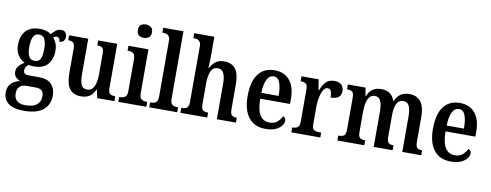

<svg xmlns="http://www.w3.org/2000/svg" viewBox="-76 -1165 4619 1806"><g transform="rotate(10 2233.5 -262.5)"><path d="M203 237Q104 237 55 200Q6 163 6 96Q6 40 39 8.5Q72 -23 120 -31Q98 -41 79 -59.5Q60 -78 60 -112Q60 -143 80 -166.5Q100 -190 133 -210Q93 -227 67.5 -267Q42 -307 42 -363Q42 -450 86.5 -499Q131 -548 223 -548Q256 -548 282 -539.5Q308 -531 328 -517Q343 -534 365 -553.5Q387 -573 419 -573Q447 -573 460.5 -556.5Q474 -540 474 -518Q474 -496 462 -478.5Q450 -461 420 -461Q420 -480 411 -491.5Q402 -503 390 -503Q379 -503 371 -499Q363 -495 356 -490Q374 -470 386.5 -441Q399 -412 399 -367Q399 -290 356 -240Q313 -190 223 -190Q213 -190 197.5 -191.5Q182 -193 173 -196Q162 -188 151.5 -173Q141 -158 141 -138Q141 -99 191 -99H288Q372 -99 410 -57.5Q448 -16 448 49Q448 136 388 186.5Q328 237 203 237ZM221 -243Q262 -243 277 -274Q292 -305 292 -365Q292 -427 276.5 -460.5Q261 -494 221 -494Q182 -494 166 -459.5Q150 -425 150 -364Q150 -306 166 -274.5Q182 -243 221 -243ZM205 183Q285 183 319 152Q353 121 353 73Q353 35 334 18.5Q315 2 278 2H182Q163 2 144 10Q125 18 112.5 37Q100 56 100 92Q100 133 126.5 158Q153 183 205 183Z M709 10Q635 10 599.5 -37.5Q564 -85 564 -187V-420Q564 -463 549 -476Q534 -489 504 -489H500V-536H683V-202Q683 -133 697.5 -98Q712 -63 755 -63Q800 -63 820.5 -106.5Q841 -150 841 -221V-420Q841 -466 824.5 -477.5Q808 -489 782 -489H778V-536H960V-113Q960 -68 977.5 -57.5Q995 -47 1021 -47H1027V0H863L847 -77H842Q820 -28 787 -9Q754 10 709 10Z M1195 -634Q1166 -634 1147 -649Q1128 -664 1128 -698Q1128 -733 1147 -747.5Q1166 -762 1195 -762Q1222 -762 1242.5 -747.5Q1263 -733 1263 -698Q1263 -664 1242.5 -649Q1222 -634 1195 -634ZM1065 0V-47H1075Q1104 -47 1122 -60.5Q1140 -74 1140 -117V-420Q1140 -463 1122.5 -476Q1105 -489 1078 -489H1067V-536H1258V-120Q1258 -74 1276 -60.5Q1294 -47 1322 -47H1332V0Z M1360 0V-47H1370Q1398 -47 1416 -60.5Q1434 -74 1434 -120V-648Q1434 -677 1423.5 -690.5Q1413 -704 1398.5 -708.5Q1384 -713 1370 -713H1360V-760H1553V-120Q1553 -74 1571 -60.5Q1589 -47 1617 -47H1627V0Z M1658 0V-47H1663Q1691 -47 1710 -59Q1729 -71 1729 -118V-648Q1729 -677 1718.5 -690.5Q1708 -704 1693.5 -708.5Q1679 -713 1665 -713H1656V-760H1848V-560Q1848 -530 1846.5 -501Q1845 -472 1844 -461H1849Q1866 -496 1896.5 -522Q1927 -548 1981 -548Q2052 -548 2088.5 -501.5Q2125 -455 2125 -352V-118Q2125 -72 2140.5 -59.5Q2156 -47 2185 -47H2188V0H2006V-338Q2006 -403 1989 -438.5Q1972 -474 1931 -474Q1885 -474 1866.5 -428.5Q1848 -383 1848 -315V-113Q1848 -70 1865.5 -58.5Q1883 -47 1912 -47H1914V0Z M2471 10Q2364 10 2308.5 -62Q2253 -134 2253 -264Q2253 -405 2307.5 -476.5Q2362 -548 2462 -548Q2554 -548 2606.5 -486.5Q2659 -425 2659 -306V-261H2374Q2375 -154 2406.5 -104.5Q2438 -55 2498 -55Q2543 -55 2571.5 -79Q2600 -103 2615 -136Q2626 -132 2634 -122.5Q2642 -113 2642 -98Q2642 -75 2624 -50Q2606 -25 2568.5 -7.5Q2531 10 2471 10ZM2540 -317Q2540 -396 2522.5 -443Q2505 -490 2464 -490Q2423 -490 2400 -445.5Q2377 -401 2375 -317Z M2717 0V-47H2720Q2749 -47 2768 -59.5Q2787 -72 2787 -119V-421Q2787 -465 2769.5 -477Q2752 -489 2723 -489H2720V-536H2884L2900 -434H2904Q2923 -485 2951.5 -516Q2980 -547 3033 -547Q3080 -547 3102 -524.5Q3124 -502 3124 -465Q3124 -387 3024 -387Q3024 -428 3015 -448Q3006 -468 2982 -468Q2962 -468 2948 -450Q2934 -432 2925 -403Q2916 -374 2911.5 -340.5Q2907 -307 2907 -275V-114Q2907 -70 2924.5 -58.5Q2942 -47 2969 -47H2994V0Z M3157 0V-47H3166Q3195 -47 3212 -59Q3229 -71 3229 -118V-423Q3229 -467 3211.5 -478.5Q3194 -490 3165 -490H3163V-536H3332L3344 -459H3349Q3369 -506 3401 -527Q3433 -548 3484 -548Q3529 -548 3561.5 -527Q3594 -506 3610 -456H3614Q3634 -505 3668 -526.5Q3702 -548 3751 -548Q3819 -548 3857.5 -501.5Q3896 -455 3896 -352V-118Q3896 -72 3911.5 -59.5Q3927 -47 3956 -47H3958V0H3777V-338Q3777 -403 3760.5 -438.5Q3744 -474 3704 -474Q3674 -474 3656 -453.5Q3638 -433 3630 -400Q3622 -367 3622 -328V-118Q3622 -72 3637.5 -59.5Q3653 -47 3681 -47H3685V0H3504V-338Q3504 -403 3488 -438.5Q3472 -474 3432 -474Q3401 -474 3382.5 -451.5Q3364 -429 3356 -393Q3348 -357 3348 -315V-113Q3348 -70 3365.5 -58.5Q3383 -47 3411 -47H3414V0Z M4241 10Q4134 10 4078.5 -62Q4023 -134 4023 -264Q4023 -405 4077.5 -476.5Q4132 -548 4232 -548Q4324 -548 4376.5 -486.5Q4429 -425 4429 -306V-261H4144Q4145 -154 4176.5 -104.5Q4208 -55 4268 -55Q4313 -55 4341.5 -79Q4370 -103 4385 -136Q4396 -132 4404 -122.5Q4412 -113 4412 -98Q4412 -75 4394 -50Q4376 -25 4338.5 -7.5Q4301 10 4241 10ZM4310 -317Q4310 -396 4292.5 -443Q4275 -490 4234 -490Q4193 -490 4170 -445.5Q4147 -401 4145 -317Z"/></g></svg>

Font: Noto Serif Lao Condensed SemiBold
Style: Regular
Weight: 600
Width: 3
Designer: Monotype Design Team
Foundry: Monotype Imaging Inc.
Version: Version 2.003; ttfautohint (v1.8.4.7-5d5b)